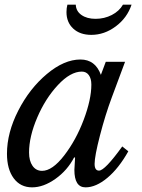

<svg xmlns="http://www.w3.org/2000/svg" viewBox="-20 -796 610 826"><path d="M332 -488Q283 -488 229 -430Q175 -372 140 -290Q105 -208 105 -140Q105 -104 120 -82.5Q135 -61 161 -61Q205 -61 256 -127Q307 -193 340 -280.5Q373 -368 373 -432Q373 -458 362 -473Q351 -488 332 -488ZM414 -474 435 -530H518L461 -377Q433 -302 410 -213Q387 -124 387 -91Q387 -62 406 -62Q431 -62 506 -166L532 -145Q491 -72 442 -31Q393 10 348 10Q300 10 300 -65L303 -118L299 -119Q270 -63 218.5 -26.5Q167 10 118 10Q68 10 39 -29Q10 -68 10 -135Q10 -225 58.5 -320Q107 -415 181.5 -477.5Q256 -540 326 -540Q390 -540 414 -474ZM546 -776Q527 -719 478 -682.5Q429 -646 373 -646Q324 -646 295 -673Q266 -700 266 -744Q266 -761 270 -776H306Q307 -748 330.5 -731.5Q354 -715 391 -715Q429 -715 461 -731.5Q493 -748 509 -776Z"/></svg>

Font: Libre Baskerville
Style: Italic
Weight: 400
Italic angle: -15°
Designer: Pablo Impallari, Rodrigo Fuenzalida
Foundry: Pablo Impallari, Rodrigo Fuenzalida
Version: Version 1.051;Glyphs 3.2.3 (3260)